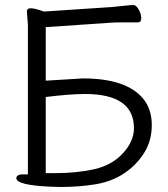

<svg xmlns="http://www.w3.org/2000/svg" viewBox="-20 -732 669 764"><path d="M222 12 183 11Q45 5 45 -23Q45 -36 65 -38H91V-634L87 -685Q87 -699 101 -699Q115 -699 134 -693Q153 -687 154 -686L425 -704Q448 -706 473.5 -709Q499 -712 510.5 -712Q522 -712 532 -694Q542 -676 542 -659.5Q542 -643 529 -643H466Q440 -643 426 -642L162 -624V-411L310 -420Q483 -420 550 -339Q584 -297 584 -234.5Q584 -172 553.5 -123.5Q523 -75 473.5 -42Q424 -9 359 1.5Q294 12 222 12ZM513 -222Q513 -358 318 -358Q260 -358 162 -346V-43H198Q286 -43 356 -59Q426 -75 469.5 -122.5Q513 -170 513 -222Z"/></svg>

Font: Moon Stars Kai T
Style: Regular
Weight: 400
Designer: GuiWonder
Version: Version 1.101